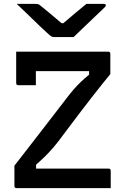

<svg xmlns="http://www.w3.org/2000/svg" viewBox="-20 -965 640 985"><path d="M548 0H65Q54 0 54 -11V-115Q116 -195 178.5 -275.5Q241 -356 310 -446Q337 -482 357 -505Q377 -528 395.5 -545.5Q414 -563 437 -582V-600H164V-528H74Q63 -528 63 -539V-700H535Q546 -700 546 -689V-585Q508 -539 448 -462Q388 -385 314 -286Q280 -239 256 -211Q232 -183 211.5 -163Q191 -143 165 -120V-100H537Q548 -100 548 -89ZM358 -775H256Q249 -775 243 -778.5Q237 -782 223 -795Q212 -805 185 -830.5Q158 -856 126 -887.5Q94 -919 66 -945H160Q171 -945 176 -943.5Q181 -942 189 -935Q203 -924 230 -901.5Q257 -879 296 -846H305Q342 -878 371 -902Q400 -926 423 -945H512Q523 -945 523 -938Q523 -934 519.5 -930Q516 -926 501 -912Q484 -896 457 -870Q430 -844 402.5 -818Q375 -792 358 -775Z"/></svg>

Font: Recursive Mn Lnr St Med
Style: Regular
Weight: 500
Monospace: yes
Version: Version 1.079;hotconv 1.0.112;makeotfexe 2.5.65598; ttfautoh